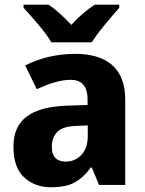

<svg xmlns="http://www.w3.org/2000/svg" viewBox="-20 -786 617 816"><path d="M299.8 -557.1C217.3 -557.1 144 -537.1 86.9 -507.8L136.2 -407.2C185.1 -429.2 234.4 -446.8 280.8 -446.8C325.2 -446.8 352.1 -421.9 352.1 -363.8V-339.8L264.2 -336.9C114.3 -331.5 37.1 -278.8 37.1 -163.1C37.1 -104 52.2 -60.1 82.5 -32.2C112.8 -4.4 150.4 9.8 194.8 9.8C238.3 9.8 272 3.4 296.4 -10.3C320.8 -23.4 344.2 -44.4 366.2 -74.2H370.1L400.9 0H512.2V-363.8C512.2 -494.6 434.6 -557.1 299.8 -557.1ZM353 -208C353 -173.3 343.8 -146.5 325.7 -127.4C307.1 -108.4 285.2 -99.1 259.8 -99.1C224.1 -99.1 200.2 -116.7 200.2 -162.1C200.2 -188 208 -209 223.1 -225.1C238.3 -241.2 265.6 -249.5 305.2 -251L353 -252.9ZM382.8 -766.1C349.6 -744.6 314.9 -715.8 283.2 -680.2C249.5 -715.8 219.2 -744.6 186 -766.1H80.1V-752.9C97.2 -734.4 118.2 -710.9 142.1 -682.6C166 -654.3 185.1 -628.9 198.2 -606H370.1C384.3 -628.9 403.3 -654.3 427.2 -683.1C451.2 -711.9 470.7 -734.9 486.8 -752.9V-766.1Z"/></svg>

Font: Avrile Sans
Style: Bold
Weight: 700
Designer: Monotype Design Team, Google (font), Stefan Peev (BGR Cyrillic), Cristiano Sobral (main changes)
Foundry: The Avrile Sans Project Authors
Version: Version 3.110